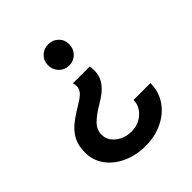

<svg xmlns="http://www.w3.org/2000/svg" viewBox="-204 -884 1026 1026"><g transform="rotate(-45 309.0 -370.5)"><path d="M404 -668Q404 -634 381 -610.5Q358 -587 324 -587Q290 -587 267 -610.5Q244 -634 244 -668Q244 -702 267 -724.5Q290 -747 324 -747Q358 -747 381 -724.5Q404 -702 404 -668ZM400 -475Q400 -429 373.5 -394Q347 -359 292 -328Q238 -296 211 -268Q184 -240 184 -203Q184 -161 221 -131.5Q258 -102 310 -102Q362 -102 399 -135Q436 -168 436 -214H564Q564 -150 530 -100Q496 -50 437.5 -22Q379 6 309 6Q239 6 180.5 -20Q122 -46 88 -92.5Q54 -139 54 -199Q54 -251 73.5 -287.5Q93 -324 128.5 -351.5Q164 -379 229 -418Q252 -433 263 -448Q274 -463 274 -481Q274 -494 270 -506H397Q400 -490 400 -475Z"/></g></svg>

Font: 카카오 큰글씨 ExtraBold
Style: Regular
Weight: 800
Designer: Park Young-rak; Lee Sang-min; Kim Jung-jin; Min Bon; Park Min-gyu;
Foundry: Kakao Corporation
Version: Version 2.003